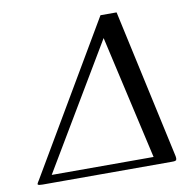

<svg xmlns="http://www.w3.org/2000/svg" viewBox="-75 -724 786 800"><g transform="rotate(-10 318.0 -324.5)"><path d="M469 -651H402L401 -650L29 -18C26 -13 23 -9 22 -6V-5L21 -4C21 -3 21 -3 22 -2C23 1 30 2 42 2H588C595 2 601 2 604 0C605 0 606 -1 607 -1C607 -2 608 -3 608 -4V-6C608 -7 609 -8 609 -9C609 -12 608 -14 608 -18L470 -650ZM398 -555 517 -31H86Z"/></g></svg>

Font: Libertinus Serif
Style: Italic
Weight: 400
Italic angle: -12°
Designer: Philipp H. Poll, Khaled Hosny
Foundry: Caleb Maclennan
Version: Version 7.050;RELEASE